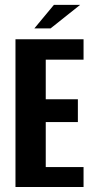

<svg xmlns="http://www.w3.org/2000/svg" viewBox="-20 -748 374 768"><path d="M41.9 0V-591H314.2V-509.3H163V-351H291.5V-259.7H163V-79.7H314.2V0ZM117.4 -634.4 195.6 -728.5H300.5L182.3 -634.4Z"/></svg>

Font: Alumni Sans Thin
Style: Regular
Weight: 100
Designer: Robert E. Leuschke
Foundry: Robert E. Leuschke
Version: Version 1.018